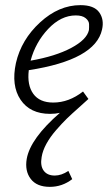

<svg xmlns="http://www.w3.org/2000/svg" viewBox="-20 -438 432 747"><path d="M293 -418Q346 -418 366 -390Q386 -362 377 -323Q351 -205 92 -165Q85 -107 109.5 -73Q134 -39 187 -39Q248 -39 303 -82L324 -53Q317 -46 287.5 -20Q258 6 240 23.5Q222 41 198.5 68Q175 95 160.5 121.5Q146 148 142 173Q136 207 150 226Q164 245 193 245Q219 245 246 227L261 259Q222 289 174 289Q123 289 99.5 258Q76 227 84 180Q98 101 213 1Q196 5 175 5Q97 5 60 -50Q23 -105 42 -193Q63 -284 136 -351Q209 -418 293 -418ZM326 -321Q327 -332 326.5 -344.5Q326 -357 313 -367.5Q300 -378 275 -378Q217 -378 167.5 -325.5Q118 -273 99 -202Q196 -219 257 -251.5Q318 -284 326 -321Z"/></svg>

Font: EauTest Semilight
Style: Italic
Weight: 300
Italic angle: -12°
Designer: Christian Thalmann (Catharsis Fonts)
Version: Version 0.001;PS 000.001;hotconv 1.0.88;makeotf.lib2.5.64775